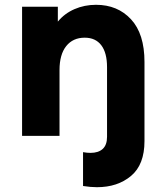

<svg xmlns="http://www.w3.org/2000/svg" viewBox="-20 -566 694 800"><path d="M72 -538H221V-476Q249 -510 290.5 -528Q332 -546 380 -546Q470 -546 526 -485.5Q582 -425 582 -308V22Q582 120 526 167Q470 214 384 214Q358 214 326 209V68Q343 71 357 71Q390 71 408 54.5Q426 38 426 4V-286Q426 -346 402 -377.5Q378 -409 333 -409Q284 -409 256 -374Q228 -339 228 -274V0H72Z"/></svg>

Font: Chess Sans
Style: Bold
Weight: 700
Designer: Wolf Bōese
Foundry: Wolf Bōese
Version: Version 7.223